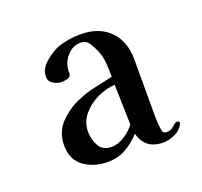

<svg xmlns="http://www.w3.org/2000/svg" viewBox="-73 -825 536 509"><g transform="rotate(-20 195.0 -570.5)"><path d="M242 -473Q241 -502 240.5 -530Q240 -558 239 -586Q215 -585 189.5 -573Q164 -561 147 -540.5Q130 -520 130 -493Q130 -471 140.5 -452.5Q151 -434 176 -434Q194 -434 213 -446.5Q232 -459 242 -473ZM367 -432Q367 -431 366.5 -430Q366 -429 366 -429Q359 -414 341.5 -406Q324 -398 309 -398Q257 -398 245 -446Q226 -425 203.5 -412.5Q181 -400 152 -400Q114 -400 86 -420Q58 -440 58 -481Q58 -518 82 -543Q106 -568 137 -581Q161 -592 187.5 -597.5Q214 -603 239 -609Q239 -629 237.5 -648.5Q236 -668 228 -686Q223 -698 215 -710Q207 -722 192 -722Q170 -722 154.5 -705Q139 -688 137 -667Q136 -663 136.5 -659.5Q137 -656 136 -652Q134 -645 125 -643Q116 -641 110 -641Q98 -641 86.5 -648Q75 -655 75 -668Q75 -672 75.5 -675Q76 -678 77 -682Q82 -698 100.5 -712Q119 -726 133 -732Q164 -743 199 -743Q251 -743 281 -713Q311 -683 311 -631V-496Q311 -483 311 -471Q311 -459 312 -446Q313 -438 314.5 -429.5Q316 -421 327 -421Q338 -421 347 -429.5Q356 -438 360 -438Q367 -438 367 -432Z"/></g></svg>

Font: Kaisei Tokumin
Style: Bold
Weight: 700
Designer: Font-Kai, 金井和夫
Foundry: KAZUO KANAI
Version: Version 5.003